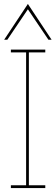

<svg xmlns="http://www.w3.org/2000/svg" viewBox="-20 -951 284 971"><path d="M209 0H35V-14H112V-686H35V-700H209V-686H126V-14H209ZM17 -750H1Q31 -795 61 -840.5Q91 -886 121 -931Q151 -886 181 -840.5Q211 -795 241 -750H225Q199 -788 173 -827Q147 -866 121 -904Q95 -866 69 -827Q43 -788 17 -750Z"/></svg>

Font: Josefin Slab Thin
Style: Regular
Weight: 100
Designer: Santiago Orozco
Foundry: Typemade
Version: Version 2.000